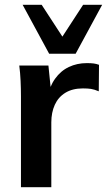

<svg xmlns="http://www.w3.org/2000/svg" viewBox="-20 -777 444 797"><path d="M67 0V-376Q67 -408 65.5 -441Q64 -474 60 -505H181L195 -367H175Q185 -417 208.5 -450Q232 -483 266 -499Q300 -515 340 -515Q358 -515 369 -513.5Q380 -512 391 -508L390 -398Q371 -406 357.5 -408Q344 -410 324 -410Q281 -410 251.5 -392Q222 -374 207.5 -342Q193 -310 193 -269V0ZM184 -554 74 -757H153L239 -625L325 -757H404L294 -554Z"/></svg>

Font: Mulish ExtraLight
Style: Regular
Weight: 200
Designer: Vernon Adams
Foundry: Vernon Adams
Version: Version 3.603